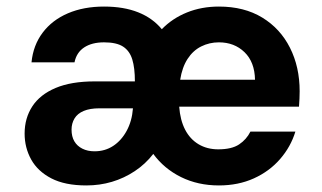

<svg xmlns="http://www.w3.org/2000/svg" viewBox="-20 -553 981 585"><path d="M243 12Q178 12 136.5 -9.5Q95 -31 75 -67Q55 -103 55 -146Q55 -193 78.5 -229Q102 -265 149.5 -285Q197 -305 268 -305H391Q391 -346 383 -372Q375 -398 355 -411Q335 -424 297 -424Q260 -424 236.5 -408.5Q213 -393 207 -363H76Q81 -415 110 -453.5Q139 -492 187 -512.5Q235 -533 297 -533Q357 -533 401 -515.5Q445 -498 473 -464Q505 -497 549.5 -515Q594 -533 647 -533Q724 -533 779 -499.5Q834 -466 863.5 -407.5Q893 -349 893 -275Q893 -265 892.5 -253Q892 -241 891 -228H526Q529 -187 544 -158Q559 -129 585 -113.5Q611 -98 645 -98Q686 -98 708.5 -113Q731 -128 743 -152H880Q866 -106 833.5 -68.5Q801 -31 753.5 -9.5Q706 12 647 12Q583 12 531.5 -13.5Q480 -39 447 -84Q423 -53 390.5 -31.5Q358 -10 321 1Q284 12 243 12ZM268 -92Q300 -92 325 -108.5Q350 -125 366 -154.5Q382 -184 385 -222V-223H283Q254 -223 235 -215Q216 -207 207 -192Q198 -177 198 -158Q198 -137 206.5 -122.5Q215 -108 231 -100Q247 -92 268 -92ZM529 -310H757Q756 -364 725 -394Q694 -424 647 -424Q618 -424 593 -411.5Q568 -399 551.5 -373.5Q535 -348 529 -310Z"/></svg>

Font: DM Sans 10pt
Style: Bold
Weight: 700
Version: Version 4.004;gftools[0.9.30]